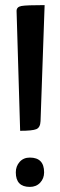

<svg xmlns="http://www.w3.org/2000/svg" viewBox="-20 -726 235 753"><path d="M59 -213 45 -683Q45 -699 64 -702.5Q83 -706 155 -706L139 -251Q138 -226 122.5 -219.5Q107 -213 59 -213ZM42 -50Q42 -74 57 -91Q72 -108 97 -108Q153 -108 153 -50Q153 -26 137.5 -9.5Q122 7 97 7Q42 7 42 -50Z"/></svg>

Font: YanoneKaffeesatzRR
Style: Regular
Weight: 400
Designer: Yanone (Cyrillic: Daniel Pouzeot & Huerta Tipografica)
Foundry: Yanone
Version: Version 1.100;PS 001.100;hotconv 1.0.70;makeotf.lib2.5.58329